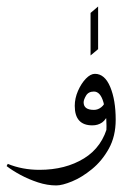

<svg xmlns="http://www.w3.org/2000/svg" viewBox="-45 -401 400 582"><path d="M305.7 -38.1Q305.7 12.2 284.9 49.6Q264.2 86.9 233.6 111.8Q203.1 136.7 173.3 148.9Q143.6 161.1 125.5 161.1Q98.6 161.1 70.3 151.9Q42 142.6 17.1 129.2Q-7.8 115.7 -24.9 102.5L-21.5 95.7Q22.5 113.8 74.7 113.8Q153.3 113.8 209.7 79.1Q266.1 44.4 282.7 -24.9ZM271 42Q277.8 15.6 277.8 -19Q277.8 -58.1 268.6 -90.8Q259.3 -123.5 239.7 -123.5Q223.1 -123.5 215.8 -111.1Q208.5 -98.6 208.5 -90.8Q208.5 -67.9 239.7 -67.9Q252 -67.9 262.2 -76.2Q272.5 -84.5 273.9 -95.7L285.2 -61.5Q277.3 -38.6 264.6 -29.8Q252 -21 234.9 -21Q181.6 -21 181.6 -80.1Q181.6 -103 191.4 -125.5Q201.2 -147.9 215.3 -162.6Q229.5 -177.2 242.7 -177.2Q272.5 -177.2 289.1 -137.5Q305.7 -97.7 305.7 -38.1Q299.8 -13.7 291 5.9Q282.2 25.4 271 42ZM252.4 -252 229.5 -232.9V-361.8L252.4 -381.3Z"/></svg>

Font: Lateef ExtraLight
Style: Regular
Weight: 200
Designer: SIL International
Foundry: SIL International
Version: Version 4.200